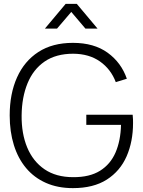

<svg xmlns="http://www.w3.org/2000/svg" viewBox="-20 -955 736 990"><path d="M211.5 -807.5 318.5 -935H376L483 -807.5H420.5L347.5 -893.5L274 -807.5ZM356 15Q277.5 15 216.8 -12Q156 -39 114.5 -88.5Q73 -138 51.5 -207Q30 -276 30 -360Q30 -471.5 67.8 -555.8Q105.5 -640 178 -687Q250.5 -734 356 -734Q465 -734 535.2 -683Q605.5 -632 634 -549L577 -531.5Q552 -598 495.8 -637.8Q439.5 -677.5 357.5 -678Q269 -678 210.2 -637.8Q151.5 -597.5 122 -525.5Q92.5 -453.5 91.5 -360Q90.5 -266.5 120.2 -194.8Q150 -123 209.5 -82.2Q269 -41.5 357.5 -41.5Q442 -41 495.8 -74.5Q549.5 -108 575.8 -168.8Q602 -229.5 604 -311H425V-363.5H664Q665.5 -351 665.8 -339Q666 -327 666 -320.5Q666 -225 632.8 -149Q599.5 -73 530.8 -29Q462 15 356 15Z"/></svg>

Font: Manrope ExtraLight Light
Style: Regular
Weight: 300
Version: Version 4.504